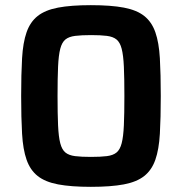

<svg xmlns="http://www.w3.org/2000/svg" viewBox="-20 -716 706 744"><path d="M332 8Q255 8 205 -1.5Q155 -11 126 -34Q97 -57 83 -97Q69 -137 65.5 -198Q62 -259 62 -344Q62 -429 65.5 -490Q69 -551 83 -591Q97 -631 126 -654Q155 -677 205 -686.5Q255 -696 332 -696Q410 -696 460 -686.5Q510 -677 539 -654Q568 -631 582 -591Q596 -551 599.5 -490Q603 -429 603 -344Q603 -259 599.5 -198Q596 -137 582 -97Q568 -57 539 -34Q510 -11 460 -1.5Q410 8 332 8ZM332 -108Q370 -108 394 -111Q418 -114 431.5 -125Q445 -136 451.5 -161Q458 -186 460 -230.5Q462 -275 462 -344Q462 -413 460 -457.5Q458 -502 451.5 -527Q445 -552 431.5 -563Q418 -574 394 -577Q370 -580 333 -580Q296 -580 271.5 -577Q247 -574 233.5 -563Q220 -552 213.5 -527Q207 -502 205 -457.5Q203 -413 203 -344Q203 -275 205 -230.5Q207 -186 213.5 -161Q220 -136 233.5 -125Q247 -114 271 -111Q295 -108 332 -108Z"/></svg>

Font: Saira Thin SemiBold
Style: Regular
Weight: 600
Version: Version 1.101